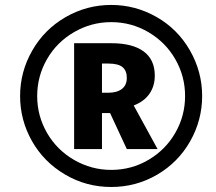

<svg xmlns="http://www.w3.org/2000/svg" viewBox="-20 -744 872 774"><path d="M604 -439Q604 -397 582.5 -366Q561 -335 519 -318.8L615.2 -143.1H491.2L423.8 -288.1H391.1V-143.1H278.8V-569.8H429.2Q513.7 -569.8 558.8 -536.9Q604 -503.9 604 -439ZM391.1 -370.1H416Q451.2 -370.1 471.2 -385.3Q491.2 -400.4 491.2 -430.2Q491.2 -459 473.9 -473.4Q456.5 -487.8 417 -487.8H391.1ZM61 -356.9Q61 -454.6 109.9 -540Q158.7 -625.5 244.1 -674.8Q329.6 -724.1 428.2 -724.1Q525.4 -724.1 610.6 -675.8Q695.8 -627.4 745.4 -541.3Q794.9 -455.1 794.9 -356.9Q794.9 -259.8 746.8 -174.8Q698.7 -89.8 613.8 -40Q528.8 9.8 428.2 9.8Q327.1 9.8 241.7 -40.8Q156.2 -91.3 108.6 -175.8Q61 -260.3 61 -356.9ZM129.9 -356.9Q129.9 -276.9 169.7 -208Q209.5 -139.2 279.1 -99.1Q348.6 -59.1 428.2 -59.1Q509.8 -59.1 578.6 -99.6Q647.5 -140.1 686.8 -208.7Q726.1 -277.3 726.1 -356.9Q726.1 -436.5 686.8 -505.1Q647.5 -573.7 578.4 -614.3Q509.3 -654.8 428.2 -654.8Q348.1 -654.8 278.6 -614.5Q209 -574.2 169.4 -505.4Q129.9 -436.5 129.9 -356.9Z"/></svg>

Font: Zoram GWebM
Style: Bold Italic
Weight: 700
Italic angle: -12°
Foundry: Ascender Corporation
Version: Version 1.000